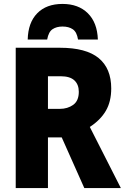

<svg xmlns="http://www.w3.org/2000/svg" viewBox="-20 -957 640 977"><path d="M60 0V-714H285Q418 -714 482 -661.5Q546 -609 546 -507Q546 -440 518.5 -393Q491 -346 437 -311L595 0H409L294 -258H224V0ZM284 -403Q324 -403 352.5 -423.5Q381 -444 381 -490Q381 -527 358.5 -548Q336 -569 289 -569H224V-403ZM298 -937Q379 -937 427 -889.5Q475 -842 478 -756H377Q371 -794 350.5 -808Q330 -822 298 -822Q268 -822 247.5 -808.5Q227 -795 220 -756H121Q123 -842 169.5 -889.5Q216 -937 298 -937Z"/></svg>

Font: Noto Sans Mono Black
Style: Regular
Weight: 900
Designer: Monotype Design Team
Foundry: Monotype Imaging Inc.
Version: Version 2.014